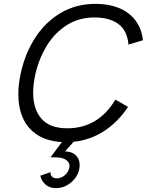

<svg xmlns="http://www.w3.org/2000/svg" viewBox="-20 -721 755 987"><path d="M162.6 -342.8Q150.4 -288.6 150.4 -243.7Q150.4 -160.2 193.1 -110.8Q235.8 -61.5 325.7 -61.5Q484.9 -61.5 573.2 -209L638.2 -171.4Q585.4 -92.3 513.7 -46.4Q441.9 -0.5 358.4 7.8L314.5 57.1Q351.6 58.6 370.6 78.1Q389.6 97.7 389.6 127.9Q389.6 139.6 386.7 151.9Q380.9 176.3 364 197.8Q347.2 219.2 322 232.7Q296.9 246.1 267.1 246.1Q234.9 246.1 213.6 227.3Q192.4 208.5 187.5 182.1L239.7 164.1Q238.8 178.2 247.3 187Q255.9 195.8 271 195.8Q294.4 195.8 312.7 180.2Q331.1 164.6 336.4 142.1Q337.4 138.7 337.4 132.3Q337.4 113.3 319.1 100.6Q300.8 87.9 263.2 87.9H239.7L298.3 9.3Q222.7 4.9 172.4 -27.3Q122.1 -59.6 98.1 -113.5Q74.2 -167.5 74.2 -237.3Q74.2 -291 88.4 -352.1Q110.8 -449.7 162.1 -528.8Q213.4 -607.9 292.2 -654.5Q371.1 -701.2 472.2 -701.2Q538.6 -701.2 590.8 -680.2Q643.1 -659.2 675.5 -617.2Q708 -575.2 714.8 -514.2L640.6 -491.7Q633.8 -565.4 587.6 -598.4Q541.5 -631.3 465.8 -631.3Q385.7 -631.3 323.7 -592Q261.7 -552.7 221.4 -487.3Q181.2 -421.9 162.6 -342.8Z"/></svg>

Font: Acari Sans
Style: Italic
Weight: 400
Italic angle: -13°
Designer: Alfredo Marco Pradil and Stefan Peev
Foundry: Hanken Design Co.
Version: Version 1.045;January 11, 2019;FontCreator 11.5.0.2425 64-bi